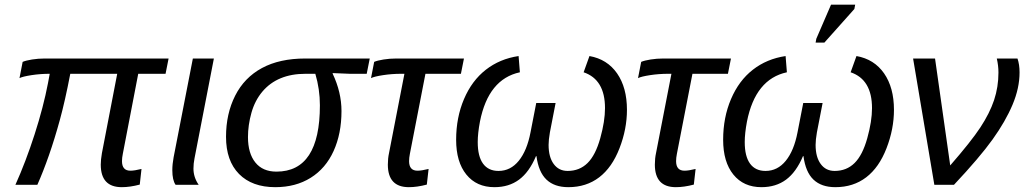

<svg xmlns="http://www.w3.org/2000/svg" viewBox="-20 -773 4290 803"><path d="M490.2 -99.1Q490.2 -59.1 525.4 -59.1Q542.5 -59.1 571.8 -66.4L564.5 -1Q523.9 9.8 489.3 9.8Q401.4 9.8 401.4 -84.5Q401.4 -104.5 406.2 -132.3L470.2 -464.4H273.9Q252 -350.1 230.2 -271Q208.5 -191.9 184.8 -124Q161.1 -56.2 136.2 0H44.4Q87.9 -96.7 124.8 -211.2Q161.6 -325.7 180.7 -425.3L188 -464.4Q148.4 -464.4 111.8 -458.7Q75.2 -453.1 61.5 -446.3L74.7 -514.2Q87.9 -520 114 -524.2Q140.1 -528.3 167 -528.3H685.1L672.4 -464.4H558.1L493.7 -129.9Q490.2 -112.8 490.2 -99.1Z M789.1 -67.9Q789.1 -31.7 811 0H714.4Q700.7 -19.5 700.7 -61Q700.7 -86.4 706.1 -115.2L786.6 -528.3H874.5L793.5 -110.8Q789.1 -88.9 789.1 -67.9Z M1131.3 9.8Q1034.2 9.8 979.7 -45.4Q925.3 -100.6 925.3 -200.7Q925.3 -297.4 963.6 -373Q1002 -448.7 1075.7 -488.5Q1149.4 -528.3 1256.8 -528.3H1526.4L1513.7 -464.4H1442.9L1371.6 -467.3L1371.1 -465.3Q1408.2 -387.2 1408.2 -308.6Q1408.2 -213.9 1375.2 -141.4Q1342.3 -68.8 1279.5 -29.5Q1216.8 9.8 1131.3 9.8ZM1136.2 -55.2Q1317.9 -55.2 1317.9 -332.5Q1317.9 -399.9 1298.8 -464.4H1258.3Q1199.2 -464.4 1154.1 -445.8Q1108.9 -427.2 1077.4 -389.9Q1045.9 -352.5 1031.5 -301Q1017.1 -249.5 1017.1 -199.7Q1017.1 -131.8 1047.9 -93.5Q1078.6 -55.2 1136.2 -55.2Z M1658.2 -464.4Q1618.7 -464.4 1582 -458.7Q1545.4 -453.1 1531.7 -446.3L1544.9 -514.2Q1558.1 -520 1584.2 -524.2Q1610.4 -528.3 1637.2 -528.3H1920.4L1907.7 -464.4H1759.3L1694.3 -129.9Q1690.9 -112.8 1690.9 -99.1Q1690.9 -59.1 1726.1 -59.1Q1743.2 -59.1 1772.5 -66.4L1765.1 -1Q1724.6 9.8 1689.9 9.8Q1602.1 9.8 1602.1 -84.5Q1602.1 -110.4 1606.9 -132.3L1671.4 -464.4Z M2274.4 -167Q2274.4 -116.2 2295.7 -87.2Q2316.9 -58.1 2354 -58.1Q2403.8 -58.1 2437.3 -91.1Q2470.7 -124 2490.5 -195.1Q2510.3 -266.1 2510.3 -320.8Q2510.3 -440.4 2420.9 -470.7L2445.3 -538.6Q2519.5 -525.4 2560.8 -466.1Q2602.1 -406.7 2602.1 -313.5Q2602.1 -233.4 2571 -153.1Q2540 -72.8 2486.1 -31.5Q2432.1 9.8 2356.9 9.8Q2298.8 9.8 2265.6 -21.7Q2232.4 -53.2 2223.6 -120.1H2221.7Q2193.4 -53.2 2150.9 -21.7Q2108.4 9.8 2047.9 9.8Q1973.1 9.8 1930.4 -43Q1887.7 -95.7 1887.7 -188.5Q1887.7 -281.7 1920.7 -358.9Q1953.6 -436 2012 -481.4Q2070.3 -526.9 2148.9 -538.6L2154.3 -470.7Q2022.5 -442.4 1987.3 -264.6Q1978 -215.3 1978 -178.7Q1978 -119.1 2000.2 -88.6Q2022.5 -58.1 2064.9 -58.1Q2115.2 -58.1 2149.7 -100.6Q2184.1 -143.1 2198.7 -219.2L2222.7 -342.3H2303.7L2279.8 -219.2Q2274.4 -188 2274.4 -167Z M2774.9 -464.4Q2735.4 -464.4 2698.7 -458.7Q2662.1 -453.1 2648.4 -446.3L2661.6 -514.2Q2674.8 -520 2700.9 -524.2Q2727.1 -528.3 2753.9 -528.3H3037.1L3024.4 -464.4H2876L2811 -129.9Q2807.6 -112.8 2807.6 -99.1Q2807.6 -59.1 2842.8 -59.1Q2859.9 -59.1 2889.2 -66.4L2881.8 -1Q2841.3 9.8 2806.6 9.8Q2718.8 9.8 2718.8 -84.5Q2718.8 -110.4 2723.6 -132.3L2788.1 -464.4Z M3391.1 -167Q3391.1 -116.2 3412.4 -87.2Q3433.6 -58.1 3470.7 -58.1Q3520.5 -58.1 3554 -91.1Q3587.4 -124 3607.2 -195.1Q3627 -266.1 3627 -320.8Q3627 -440.4 3537.6 -470.7L3562 -538.6Q3636.2 -525.4 3677.5 -466.1Q3718.8 -406.7 3718.8 -313.5Q3718.8 -233.4 3687.7 -153.1Q3656.7 -72.8 3602.8 -31.5Q3548.8 9.8 3473.6 9.8Q3415.5 9.8 3382.3 -21.7Q3349.1 -53.2 3340.3 -120.1H3338.4Q3310.1 -53.2 3267.6 -21.7Q3225.1 9.8 3164.6 9.8Q3089.8 9.8 3047.1 -43Q3004.4 -95.7 3004.4 -188.5Q3004.4 -281.7 3037.4 -358.9Q3070.3 -436 3128.7 -481.4Q3187 -526.9 3265.6 -538.6L3271 -470.7Q3139.2 -442.4 3104 -264.6Q3094.7 -215.3 3094.7 -178.7Q3094.7 -119.1 3116.9 -88.6Q3139.2 -58.1 3181.6 -58.1Q3231.9 -58.1 3266.4 -100.6Q3300.8 -143.1 3315.4 -219.2L3339.4 -342.3H3420.4L3396.5 -219.2Q3391.1 -188 3391.1 -167ZM3391.1 -594.7 3394 -610.8 3455.6 -753.4H3556.6L3553.2 -735.4L3427.7 -594.7Z M3954.1 -81.1Q4041 -180.7 4080.1 -240Q4119.1 -299.3 4137.5 -354.2Q4155.8 -409.2 4155.8 -469.7Q4155.8 -498.5 4148.9 -528.3H4235.4Q4244.1 -503.4 4244.1 -470.2Q4244.1 -404.8 4214.8 -335.2Q4185.5 -265.6 4131.3 -189.9Q4077.1 -114.3 3969.7 0H3887.7L3798.8 -528.3H3890.6Z"/></svg>

Font: Liberation Sans
Style: Italic
Weight: 400
Italic angle: -12°
Designer: Steve Matteson
Foundry: Ascender Corporation
Version: Version 2.1.5